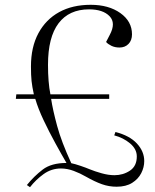

<svg xmlns="http://www.w3.org/2000/svg" viewBox="-20 -764 647 800"><path d="M92 7Q122 -30 158 -57.5Q194 -85 257 -85Q236 -121 210.5 -167.5Q185 -214 162 -262.5Q139 -311 127 -352H46L48 -371H121Q114 -403 111.5 -426.5Q109 -450 109 -487Q109 -568 140 -625.5Q171 -683 226.5 -713.5Q282 -744 358 -744Q433 -744 481.5 -709.5Q530 -675 530 -621Q530 -596 515.5 -581Q501 -566 478 -566Q459 -566 444.5 -573Q430 -580 422 -589L437 -618Q464 -668 436.5 -696.5Q409 -725 351 -725Q268 -725 224 -667Q180 -609 180 -494Q180 -421 190 -371H435V-352H193Q200 -306 218 -239.5Q236 -173 277 -84Q292 -81 315.5 -73Q339 -65 353 -59Q375 -50 403.5 -42Q432 -34 457 -34Q493 -34 521.5 -53Q550 -72 550 -112Q550 -143 522 -166.5Q494 -190 456 -200L461 -214Q520 -199 550.5 -166Q581 -133 581 -93Q581 -67 568.5 -42.5Q556 -18 530.5 -2Q505 14 466 14Q434 14 404.5 3.5Q375 -7 338 -28Q314 -42 287 -52Q260 -62 234 -62Q194 -62 161.5 -38.5Q129 -15 105 16Z"/></svg>

Font: Literata 72pt Light
Style: Italic
Weight: 300
Italic angle: -2°
Designer: Latin by Veronika Burian and Jose Scaglione. Greek by Irene Vlachou. Cyrillic by Vera Evstafieva
Foundry: TypeTogether
Version: Version 3.002